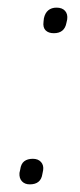

<svg xmlns="http://www.w3.org/2000/svg" viewBox="-20 -475 210 503"><path d="M58 8Q45 8 37.5 0Q30 -8 31 -22L33 -31Q35 -46 43.5 -52.5Q52 -59 66 -59Q80 -59 87.5 -50.5Q95 -42 93 -29L91 -19Q87 8 58 8ZM121 -388Q107 -388 99.5 -395.5Q92 -403 94 -418L95 -427Q98 -441 106.5 -448Q115 -455 128 -455Q143 -455 150.5 -446.5Q158 -438 156 -424L154 -415Q149 -388 121 -388Z"/></svg>

Font: Sofia Sans Condensed ExtraLight
Style: Italic
Weight: 250
Italic angle: -9°
Version: Version 4.100